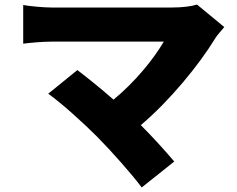

<svg xmlns="http://www.w3.org/2000/svg" viewBox="-20 -747 1040 844"><path d="M966 -628 846 -727C821 -719 781 -714 736 -714H205C171 -714 108 -720 82 -725V-555C104 -558 164 -564 205 -564H700C655 -487 574 -387 479 -309C420 -361 362 -407 320 -439L192 -335C255 -290 349 -204 407 -146C473 -79 559 18 603 77L746 -37C707 -83 653 -143 599 -197C727 -305 856 -463 927 -580C936 -594 950 -609 966 -628Z"/></svg>

Font: Noto Sans JP Black
Style: Regular
Weight: 900
Designer: Ryoko NISHIZUKA 西塚涼子 (kana, bopomofo & ideographs); Paul D. Hunt (Latin, Greek & Cyrillic); Sandoll Communications 산돌커뮤니
Foundry: Adobe
Version: Version 2.002;hotconv 1.0.116;makeotfexe 2.5.65601